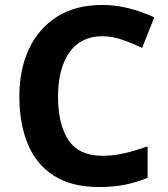

<svg xmlns="http://www.w3.org/2000/svg" viewBox="-20 -744 677 774"><path d="M393 -598Q306 -598 260 -533Q214 -468 214 -355Q214 -241 256.5 -178.5Q299 -116 393 -116Q437 -116 480.5 -126Q524 -136 575 -154V-27Q528 -8 482 1Q436 10 379 10Q269 10 197.5 -35.5Q126 -81 92 -163.5Q58 -246 58 -356Q58 -464 97 -547Q136 -630 210.5 -677Q285 -724 393 -724Q446 -724 499.5 -710.5Q553 -697 602 -674L553 -551Q513 -570 472.5 -584Q432 -598 393 -598Z"/></svg>

Font: Noto Sans Ol Chiki
Style: Regular
Weight: 400
Designer: Monotype Design Team, Lewis McGuffie
Foundry: Monotype Imaging Inc.
Version: Version 2.003